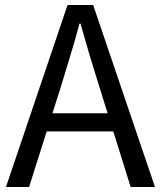

<svg xmlns="http://www.w3.org/2000/svg" viewBox="-20 -753 648 773"><path d="M4 0 252 -733H355L604 0H506L378 -410Q358 -473 340 -533.5Q322 -594 304 -658H300Q283 -594 264.5 -533.5Q246 -473 227 -410L97 0ZM133 -224V-297H471V-224Z"/></svg>

Font: Noto Sans SC Thin
Style: Regular
Weight: 400
Version: Version 2.004-H2;hotconv 1.0.118;makeotfexe 2.5.65603